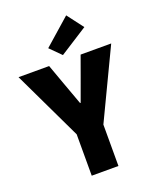

<svg xmlns="http://www.w3.org/2000/svg" viewBox="-195 -1075 953 1175"><g transform="rotate(-20 281.0 -488.0)"><path d="M194.3 0V-269.5L-20.5 -719.7H178.7L225.6 -589.8L279.3 -442.4H283.2L336.9 -589.8L383.8 -719.7H583L368.2 -269.5V0ZM281.2 -753.9 210.9 -824.2 382.8 -975.6 462.9 -870.1Z"/></g></svg>

Font: Reddit Mono Black
Style: Regular
Weight: 900
Monospace: yes
Designer: Stephen Hutchings
Foundry: Reddit
Version: Version 1.014